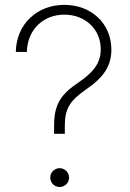

<svg xmlns="http://www.w3.org/2000/svg" viewBox="-20 -757 528 782"><path d="M200.3 -212H244V-246.8C244.3 -314.3 264.6 -346.9 330.6 -392.8C403.1 -442.5 433.6 -488.6 433.6 -555C433.6 -660.2 353 -737.2 241.8 -737.2C131 -737.2 46.2 -658.7 44.4 -545.5H89.5C91.3 -637.8 158 -697.4 241.8 -697.4C325.3 -697.4 390.3 -639.6 390.3 -556.5C390.3 -503.2 364 -465.2 302.2 -422.9C230.1 -374.3 200.6 -335.2 200.3 -246.8ZM223 4.6C244 4.6 261.4 -12.4 261.4 -33.7C261.4 -54.7 244 -72.1 223 -72.1C201.7 -72.1 184.7 -54.7 184.7 -33.7C184.7 -12.4 201.7 4.6 223 4.6Z"/></svg>

Font: Karasuma Gothic
Style: Thin
Weight: 200
Designer: Rasmus Andersson / Ryoko Ishizuka
Foundry: rsms
Version: Version 1.00